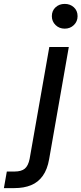

<svg xmlns="http://www.w3.org/2000/svg" viewBox="-131 -745 418 985"><path d="M-111 220 -96 135H-57Q-21 135 -3.5 120Q14 105 21 70L122 -504H222L121 72Q112 124 88.5 157Q65 190 28.5 205Q-8 220 -57 220ZM201 -598Q173 -598 154 -616.5Q135 -635 135 -662Q135 -690 154 -707.5Q173 -725 201 -725Q229 -725 248 -707.5Q267 -690 267 -662Q267 -635 248 -616.5Q229 -598 201 -598Z"/></svg>

Font: DM Sans Medium
Style: Italic
Weight: 500
Italic angle: -10°
Designer: Colophon Foundry, Jonny Pinhorn
Foundry: Colophon Foundry
Version: Version 4.004;gftools[0.9.30]